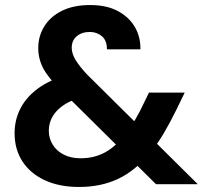

<svg xmlns="http://www.w3.org/2000/svg" viewBox="-20 -732 824 763"><path d="M600 0 217 -379Q170 -425 151 -462Q132 -499 132 -541Q132 -589 156.5 -628Q181 -667 227 -689.5Q273 -712 338 -712Q404 -712 448.5 -688Q493 -664 516 -624.5Q539 -585 538 -536H405Q405 -571 385 -588Q365 -605 337 -605Q305 -605 285 -588Q265 -571 265 -542Q265 -519 280.5 -493.5Q296 -468 326 -436L766 0ZM294 11Q216 11 158.5 -15.5Q101 -42 69.5 -90Q38 -138 38 -203Q38 -253 59 -296.5Q80 -340 122.5 -374Q165 -408 228 -428L282 -445L344 -359L294 -343Q234 -323 204 -289.5Q174 -256 174 -212Q174 -182 189.5 -157Q205 -132 233.5 -117.5Q262 -103 300 -103Q355 -103 398.5 -127Q442 -151 481 -202Q499 -226 517 -256Q535 -286 552 -323L572 -364H714L682 -298Q656 -245 630 -201Q604 -157 575 -123Q517 -53 449 -21Q381 11 294 11Z"/></svg>

Font: DM Sans 20pt ExtraBold
Style: Regular
Weight: 800
Version: Version 4.004;gftools[0.9.30]